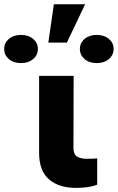

<svg xmlns="http://www.w3.org/2000/svg" viewBox="-98 -890 561 915"><path d="M88.4 -528.3H252.9L252 -185.1Q252 -156.7 267.8 -145Q283.7 -133.3 316.4 -133.3Q354 -133.3 365.2 -135.3V-9.8Q325.7 5.4 264.6 5.4Q182.1 5.4 135.3 -35.4Q88.4 -76.2 88.4 -160.6ZM132.3 -687 158.7 -869.6H307.6L220.7 -687ZM2 -723.6Q37.6 -723.6 60.1 -704.6Q82.5 -685.5 82.5 -656.7Q82.5 -627.9 60.1 -608.6Q37.6 -589.4 2 -589.4Q-33.7 -589.4 -55.9 -608.6Q-78.1 -627.9 -78.1 -656.7Q-78.1 -685.5 -55.7 -704.6Q-33.2 -723.6 2 -723.6ZM362.8 -723.6Q398.4 -723.6 420.9 -704.6Q443.4 -685.5 443.4 -656.7Q443.4 -627.9 420.9 -608.6Q398.4 -589.4 362.8 -589.4Q327.1 -589.4 304.9 -608.6Q282.7 -627.9 282.7 -656.7Q282.7 -685.5 305.2 -704.6Q327.6 -723.6 362.8 -723.6Z"/></svg>

Font: Bert Sans Black
Style: Regular
Weight: 900
Designer: Christian Robertson, Adam Twardoch, & Cristiano Sobral
Foundry: Google
Version: Version 12.135;January 10, 2020;FontCreator 12.0.0.2547 64-b